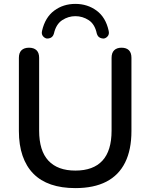

<svg xmlns="http://www.w3.org/2000/svg" viewBox="-20 -957 773 986"><path d="M367 9Q296 9 242 -9.5Q188 -28 151.5 -65Q115 -102 96 -157Q77 -212 77 -284V-660Q77 -686 90.5 -699Q104 -712 129 -712Q154 -712 167.5 -699Q181 -686 181 -660V-286Q181 -183 228.5 -132Q276 -81 367 -81Q459 -81 506 -132Q553 -183 553 -286V-660Q553 -686 566.5 -699Q580 -712 604 -712Q629 -712 642 -699Q655 -686 655 -660V-284Q655 -188 622.5 -122.5Q590 -57 526 -24Q462 9 367 9ZM221 -759Q209 -761 200.5 -771.5Q192 -782 196 -799Q212 -868 258.5 -902.5Q305 -937 367 -937Q429 -937 476 -902.5Q523 -868 538 -799Q542 -782 533.5 -771.5Q525 -761 513 -759Q503 -759 495 -762.5Q487 -766 483 -772Q479 -778 477 -785Q467 -833 435.5 -853.5Q404 -874 367 -874Q331 -874 299.5 -853.5Q268 -833 257 -785Q255 -778 251 -772Q247 -766 239.5 -762.5Q232 -759 221 -759Z"/></svg>

Font: Nunito SemiBold
Style: Regular
Weight: 600
Designer: Vernon Adams
Foundry: Vernon Adams
Version: Version 3.602